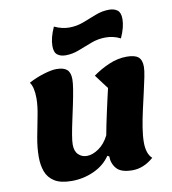

<svg xmlns="http://www.w3.org/2000/svg" viewBox="-95 -956 955 1063"><g transform="rotate(-10 382.0 -424.0)"><path d="M223 25Q161 25 126.5 3.5Q92 -18 78.5 -54.5Q65 -91 65 -137Q65 -190 76 -248.5Q87 -307 98 -362.5Q109 -418 109 -460Q109 -522 88 -551Q129 -573 173.5 -586.5Q218 -600 245 -600Q286 -600 304.5 -583.5Q323 -567 323 -529Q323 -508 317 -471.5Q311 -435 302 -392Q293 -349 283.5 -305.5Q274 -262 268 -227Q262 -192 262 -172Q262 -135 281.5 -116Q301 -97 329 -97Q361 -97 396 -121Q431 -145 454 -191Q458 -213 464.5 -246Q471 -279 479.5 -316.5Q488 -354 495.5 -388.5Q503 -423 509 -447L449 -527Q492 -558 541 -579Q590 -600 641 -600Q686 -600 705.5 -583.5Q725 -567 725 -529Q725 -508 717.5 -471Q710 -434 699.5 -388.5Q689 -343 678 -294Q667 -245 659.5 -198.5Q652 -152 652 -115Q652 -85 659.5 -61.5Q667 -38 683 -24Q627 25 564 25Q500 25 475 -4Q450 -33 450 -73L440 -78Q407 -29 348 -2Q289 25 223 25ZM310 -666Q282 -666 264 -679.5Q246 -693 246 -729Q246 -775 273 -834Q294 -824 315 -819Q336 -814 356 -814Q399 -814 437.5 -829Q476 -844 513.5 -858.5Q551 -873 590 -873Q618 -873 636 -859.5Q654 -846 654 -810Q654 -764 627 -705Q606 -716 585 -720.5Q564 -725 544 -725Q502 -725 463 -710.5Q424 -696 386.5 -681Q349 -666 310 -666Z"/></g></svg>

Font: Lemon
Style: Regular
Weight: 400
Designer: Eduardo Rodriguez Tunni
Foundry: Eduardo Rodriguez Tunni
Version: Version 1.003; ttfautohint (v1.8.4.7-5d5b);gftools[0.9.24]